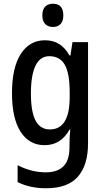

<svg xmlns="http://www.w3.org/2000/svg" viewBox="-20 -765 557 1025"><path d="M220 -550Q263 -550 295 -530.5Q327 -511 351 -469H356L367 -540H450V0Q450 116 396 178Q342 240 226 240Q139 240 74 207V117Q148 155 225 155Q286 155 318.5 123Q351 91 351 20V5Q351 -11 352 -32.5Q353 -54 355 -73H351Q305 10 218 10Q136 10 90 -61.5Q44 -133 44 -268Q44 -404 91 -477Q138 -550 220 -550ZM243 -465Q194 -465 169.5 -414Q145 -363 145 -266Q145 -168 170 -121Q195 -74 246 -74Q352 -74 352 -247V-272Q352 -373 326 -419Q300 -465 243 -465ZM263 -745Q318 -745 318 -683Q318 -652 303 -636.5Q288 -621 263 -621Q237 -621 221.5 -636.5Q206 -652 206 -683Q206 -714 221 -729.5Q236 -745 263 -745Z"/></svg>

Font: Noto Sans Georgian Condensed Medium
Style: Regular
Weight: 500
Width: 3
Designer: Monotype Design Team, Akaki Razmadze
Foundry: Google LLC
Version: Version 2.005; ttfautohint (v1.8.4.7-5d5b)